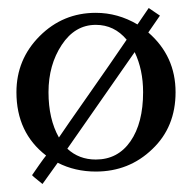

<svg xmlns="http://www.w3.org/2000/svg" viewBox="-20 -418 480 479"><path d="M418 -188Q418 -101 360 -46Q302 10 219 10Q167 10 124 -12L86 41Q62 22 60 19Q66 10 78 -7Q90 -24 95 -30Q21 -87 21 -188Q21 -270 79 -328Q137 -386 219 -386Q274 -386 323 -357L351 -398Q375 -382 379 -379L350 -337Q418 -278 418 -188ZM296 -319Q265 -356 219 -356Q167 -356 134 -306Q101 -256 101 -188Q101 -121 127 -75Q143 -99 199.5 -179.5Q256 -260 296 -319ZM337 -188Q337 -244 316 -288L148 -47Q177 -20 219 -20Q274 -20 305.5 -65.5Q337 -111 337 -188Z"/></svg>

Font: GFS Didot
Style: Italic
Weight: 400
Italic angle: -12°
Designer: Takis Katsoulidis and George D. Matthiopoulos
Foundry: George Matthiopoulos and Takis Katsoulidis
Version: Version 1.0